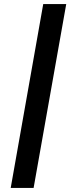

<svg xmlns="http://www.w3.org/2000/svg" viewBox="-20 -821 364 954"><path d="M194.8 -800.8H309.1L147 112.8H33.2Z"/></svg>

Font: SVN-Poppins Medium
Style: Italic
Weight: 500
Italic angle: -10°
Designer: Ninad Kale (Devanagari), Jonny Pinhorn (Latin)
Foundry: Indian Type Foundry
Version: Version 3.002 2017